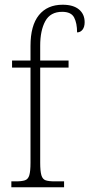

<svg xmlns="http://www.w3.org/2000/svg" viewBox="-20 -792 378 812"><path d="M28 0V-25H48Q72 -25 85.5 -29.5Q99 -34 104 -51Q109 -68 109 -104V-506H31V-536H109V-598Q109 -684 144.5 -728Q180 -772 245 -772Q290 -772 314 -752Q338 -732 338 -698Q338 -678 329 -666.5Q320 -655 306 -655Q306 -694 293.5 -718Q281 -742 243 -742Q193 -742 171.5 -702.5Q150 -663 150 -599V-536H270V-506H150V-104Q150 -68 155 -51Q160 -34 173 -29.5Q186 -25 211 -25H251V0Z"/></svg>

Font: Noto Serif Tamil Condensed ExtraLight
Style: Italic
Weight: 200
Width: 3
Italic angle: -12°
Designer: Indian Type Foundry, Tom Grace, and the Monotype Design Team
Foundry: Monotype Imaging Inc.
Version: Version 2.003; ttfautohint (v1.8.4.7-5d5b)